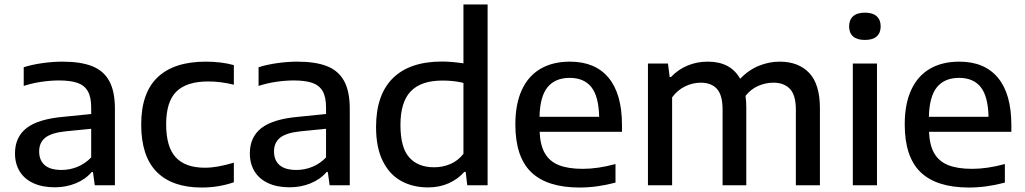

<svg xmlns="http://www.w3.org/2000/svg" viewBox="-20 -828 4579 858"><path d="M493.5 -342V0H403.5L395.5 -59H389.5Q362 -26.5 318.5 -8.8Q275 9 225 9Q169 9 129 -9.5Q89 -28 68 -62.2Q47 -96.5 47 -142.5Q47 -215.5 98.8 -255.8Q150.5 -296 263.5 -306L387.5 -318.5V-348Q387.5 -394.5 372.2 -420.8Q357 -447 325.8 -457.8Q294.5 -468.5 243 -468.5Q207 -468.5 165.5 -462.5Q124 -456.5 86 -444V-527.5Q123.5 -539.5 170 -546Q216.5 -552.5 259 -552.5Q340 -552.5 391.2 -532.5Q442.5 -512.5 468 -466.5Q493.5 -420.5 493.5 -342ZM387.5 -124.5V-252.5L272 -241Q210 -234.5 182.5 -212.8Q155 -191 155 -151.5Q155 -111.5 180 -90Q205 -68.5 255 -68.5Q292 -68.5 326.2 -82.5Q360.5 -96.5 387.5 -124.5Z M611 -271.5Q611 -413 684.5 -482.8Q758 -552.5 899.5 -552.5Q969.5 -552.5 1025 -537V-449.5Q966 -464 911 -464Q814 -464 768.2 -418.8Q722.5 -373.5 722.5 -273Q722.5 -171 765.5 -124.8Q808.5 -78.5 895.5 -78.5Q924 -78.5 954.8 -84Q985.5 -89.5 1025 -101V-13.5Q957 10 881.5 10Q749.5 10 680.2 -60Q611 -130 611 -271.5Z M1543 -342V0H1453L1445 -59H1439Q1411.5 -26.5 1368 -8.8Q1324.5 9 1274.5 9Q1218.5 9 1178.5 -9.5Q1138.5 -28 1117.5 -62.2Q1096.5 -96.5 1096.5 -142.5Q1096.5 -215.5 1148.2 -255.8Q1200 -296 1313 -306L1437 -318.5V-348Q1437 -394.5 1421.8 -420.8Q1406.5 -447 1375.2 -457.8Q1344 -468.5 1292.5 -468.5Q1256.5 -468.5 1215 -462.5Q1173.5 -456.5 1135.5 -444V-527.5Q1173 -539.5 1219.5 -546Q1266 -552.5 1308.5 -552.5Q1389.5 -552.5 1440.8 -532.5Q1492 -512.5 1517.5 -466.5Q1543 -420.5 1543 -342ZM1437 -124.5V-252.5L1321.5 -241Q1259.5 -234.5 1232 -212.8Q1204.5 -191 1204.5 -151.5Q1204.5 -111.5 1229.5 -90Q1254.5 -68.5 1304.5 -68.5Q1341.5 -68.5 1375.8 -82.5Q1410 -96.5 1437 -124.5Z M1660.5 -260.5Q1660.5 -404.5 1735.8 -478.8Q1811 -553 1955.5 -553Q1996 -553 2051 -545V-808H2159V0H2068L2061 -60H2055Q2026.5 -27.5 1985 -9Q1943.5 9.5 1893 9.5Q1825.5 9.5 1773.2 -19Q1721 -47.5 1690.8 -107.8Q1660.5 -168 1660.5 -260.5ZM2051 -140.5V-457.5Q2010 -468 1957 -468Q1862 -468 1815.8 -420.2Q1769.5 -372.5 1769.5 -269.5Q1769.5 -168.5 1808.8 -124.5Q1848 -80.5 1920 -80.5Q1958.5 -80.5 1992.5 -95Q2026.5 -109.5 2051 -140.5Z M2759.5 -239H2391.5Q2394 -179.5 2414.8 -143.2Q2435.5 -107 2477 -90.2Q2518.5 -73.5 2584.5 -73.5Q2651.5 -73.5 2730.5 -95V-12Q2648 10 2570 10Q2425.5 10 2354.2 -58.2Q2283 -126.5 2283 -272Q2283 -363 2311.8 -425.8Q2340.5 -488.5 2395.2 -520.5Q2450 -552.5 2527 -552.5Q2640 -552.5 2699.8 -480.2Q2759.5 -408 2759.5 -269ZM2391 -306H2657.5Q2655.5 -397 2622.8 -438.5Q2590 -480 2526 -480Q2461 -480 2427 -438.5Q2393 -397 2391 -306Z M3644 -344V0H3536.5V-338.5Q3536.5 -402.5 3510.2 -430.5Q3484 -458.5 3436 -458.5Q3401.5 -458.5 3368.5 -444.2Q3335.5 -430 3311.5 -399.5Q3315 -377 3315 -346.5V0H3209V-338.5Q3209 -403 3183.8 -430.8Q3158.5 -458.5 3111.5 -458.5Q3075.5 -458.5 3041.5 -442Q3007.5 -425.5 2983.5 -393V0H2875.5V-544H2965L2972.5 -484H2978.5Q3010.5 -517.5 3052.5 -535Q3094.5 -552.5 3143 -552.5Q3245 -552.5 3287.5 -476Q3325.5 -515.5 3371.2 -534Q3417 -552.5 3464 -552.5Q3548 -552.5 3596 -502.2Q3644 -452 3644 -344Z M3791 0V-544H3899V0ZM3774.5 -710Q3774.5 -739.5 3792.5 -755.5Q3810.5 -771.5 3845 -771.5Q3879.5 -771.5 3897.5 -755.5Q3915.5 -739.5 3915.5 -710Q3915.5 -681 3897.8 -665.2Q3880 -649.5 3845 -649.5Q3810 -649.5 3792.2 -665.2Q3774.5 -681 3774.5 -710Z M4499.5 -239H4131.5Q4134 -179.5 4154.8 -143.2Q4175.5 -107 4217 -90.2Q4258.5 -73.5 4324.5 -73.5Q4391.5 -73.5 4470.5 -95V-12Q4388 10 4310 10Q4165.5 10 4094.2 -58.2Q4023 -126.5 4023 -272Q4023 -363 4051.8 -425.8Q4080.5 -488.5 4135.2 -520.5Q4190 -552.5 4267 -552.5Q4380 -552.5 4439.8 -480.2Q4499.5 -408 4499.5 -269ZM4131 -306H4397.5Q4395.5 -397 4362.8 -438.5Q4330 -480 4266 -480Q4201 -480 4167 -438.5Q4133 -397 4131 -306Z"/></svg>

Font: Encode Sans Semi Expanded Medium
Style: Regular
Weight: 500
Width: 6
Designer: Multiple Designers
Foundry: Impallari Type
Version: Version 2.000